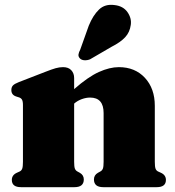

<svg xmlns="http://www.w3.org/2000/svg" viewBox="-20 -775 726 795"><path d="M287 -452V-406Q344.5 -456.5 389.2 -476.8Q434 -497 472 -497Q539 -497 580 -452.8Q621 -408.5 621 -337V-105Q621 -85 624 -76.8Q627 -68.5 634.5 -65L645.5 -60Q667 -50.5 667 -30Q667 0 629 0H407.5Q369 0 369 -32Q369 -50 385.5 -59.5L395.5 -65Q403 -69 406 -77Q409 -85 409 -105V-307Q409 -371 353 -371Q336.5 -371 318.5 -364.5Q300.5 -358 287 -346V-105Q287 -85 290 -77Q293 -69 300.5 -65L310.5 -59.5Q327 -50 327 -32Q327 0 288.5 0H67Q29 0 29 -30Q29 -50.5 50.5 -60L61.5 -65Q69 -68.5 72 -76.8Q75 -85 75 -105V-340Q75 -356 70.8 -362.8Q66.5 -369.5 58 -372L47 -375.5Q27 -382 27 -402Q27 -414 33.5 -421Q40 -428 58 -435L169 -478Q194.5 -488 210.2 -492.5Q226 -497 241 -497Q263.5 -497 275.2 -484.2Q287 -471.5 287 -452ZM347.5 -668.5Q365 -711.5 390 -735.5Q415 -759.5 454.5 -754Q490 -750 507.8 -724.8Q525.5 -699.5 521.5 -672Q517.5 -641.5 498.2 -620.8Q479 -600 441.5 -581L353 -529.5Q342 -525 330.2 -525.5Q318.5 -526 311.5 -532.5Q303.5 -540.5 305 -549.8Q306.5 -559 312 -569Z"/></svg>

Font: Fraunces 9pt S000 Black
Style: Regular
Weight: 900
Version: Version 1.000; ttfautohint (v1.8.3)